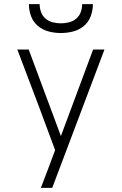

<svg xmlns="http://www.w3.org/2000/svg" viewBox="-20 -910 590 930"><path d="M233 0H178Q188 -26 198 -52.5Q208 -79 218 -105L247 -183L170 -390L64 -670H119L275 -251L431 -670H486ZM275 -750Q245 -750 216 -757.5Q187 -765 164 -784Q141 -803 130.5 -831.5Q120 -860 120 -890H172Q172 -870 179 -851Q186 -832 201 -819.5Q216 -807 235.5 -802Q255 -797 275 -797Q295 -797 314.5 -802Q334 -807 349 -819.5Q364 -832 371 -851Q378 -870 378 -890H430Q430 -860 419.5 -831.5Q409 -803 386 -784Q363 -765 334 -757.5Q305 -750 275 -750Z"/></svg>

Font: Lode Dark
Style: Regular
Weight: 400
Monospace: yes
Designer: Belleve Invis
Foundry: Belleve Invis
Version: Version 29.2.0; ttfautohint (v1.8.3)